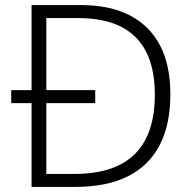

<svg xmlns="http://www.w3.org/2000/svg" viewBox="-20 -734 751 754"><path d="M299 -714Q411 -714 489 -674Q567 -634 608 -556.5Q649 -479 649 -364Q649 -244 606.5 -163Q564 -82 481 -41Q398 0 276 0H104V-329H24V-380H104V-714ZM287 -663H162V-380H354V-329H162V-51H272Q431 -51 509.5 -129Q588 -207 588 -362Q588 -463 554.5 -529.5Q521 -596 454.5 -629.5Q388 -663 287 -663Z"/></svg>

Font: Noto Sans Armenian Light
Style: Regular
Weight: 300
Designer: Monotype Design Team
Foundry: Monotype Imaging Inc.
Version: Version 2.007